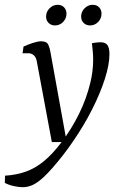

<svg xmlns="http://www.w3.org/2000/svg" viewBox="-75 -592 499 800"><path d="M20 188Q4 188 -17 183.5Q-38 179 -55 170L-54 140Q-6 137 33 123Q72 109 108 79.5Q144 50 181 1Q223 -54 254.5 -118Q286 -182 302 -250Q318 -318 311 -384L308 -412Q319 -414 328 -415Q337 -416 343 -416Q364 -416 372.5 -404.5Q381 -393 381 -366Q381 -323 362 -263.5Q343 -204 309 -136.5Q275 -69 228 -1Q209 27 187.5 54.5Q166 82 145.5 105.5Q125 129 107 146Q82 169 61.5 178.5Q41 188 20 188ZM141 0 78 -338Q75 -354 65.5 -362Q56 -370 45 -370H19L23 -398Q43 -407 63 -413.5Q83 -420 97 -420Q120 -420 126.5 -405Q133 -390 135 -376L203 0ZM300 -486Q284 -486 273.5 -496.5Q263 -507 263 -523Q263 -543 277.5 -557.5Q292 -572 311 -572Q328 -572 338 -561.5Q348 -551 348 -535Q348 -515 334 -500.5Q320 -486 300 -486ZM154 -486Q138 -486 127.5 -496.5Q117 -507 117 -523Q117 -543 131.5 -557.5Q146 -572 165 -572Q182 -572 192 -561.5Q202 -551 202 -535Q202 -515 188 -500.5Q174 -486 154 -486Z"/></svg>

Font: Rasa Light
Style: Italic
Weight: 300
Italic angle: -7.10001°
Designer: Anna Giedrys (Yrsa+Rasa design), David Brezina (Yrsa art-direction, Rasa art-direction, design)
Foundry: Rosetta Type Foundry
Version: Version 2.004